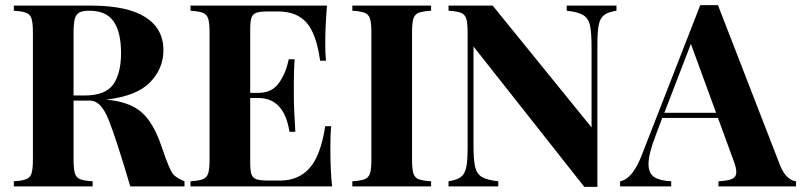

<svg xmlns="http://www.w3.org/2000/svg" viewBox="-20 -730 3138 752"><path d="M268.1 -602.1V-356H311Q393.1 -356 423.6 -399.4Q454.1 -442.9 454.1 -522Q454.1 -604 425 -646Q396 -688 330.1 -688Q303.2 -688 290.5 -680.9Q277.8 -673.8 272.9 -656Q268.1 -638.2 268.1 -602.1ZM333 -335.9H268.1V-106Q268.1 -67.9 273.4 -51Q278.8 -34.2 293.9 -28.1Q309.1 -22 342.8 -20V0H34.2V-20Q66.9 -22 82.5 -28.1Q98.1 -34.2 103.5 -51Q108.9 -67.9 108.9 -106V-602.1Q108.9 -640.1 103.5 -657Q98.1 -673.8 82.5 -679.9Q66.9 -686 34.2 -688V-708H342.8Q481 -707 550.5 -662.1Q620.1 -617.2 620.1 -533.2Q620.1 -461.9 568.1 -408Q516.1 -354 396 -339.8Q485.8 -332 533.7 -291Q581.5 -250 613.5 -154.1Q645.5 -58.1 661.6 -43.9Q677.7 -29.8 702.6 -20V0H490.2Q437 -180.7 406.5 -258.3Q376 -335.9 333 -335.9Z M1280.8 0H726.1V-20Q758.8 -22 774.4 -28.1Q790 -34.2 795.4 -51Q800.8 -67.9 800.8 -106V-602.1Q800.8 -640.1 795.4 -657Q790 -673.8 774.4 -679.9Q758.8 -686 726.1 -688V-708H1260.7Q1253.9 -625 1253.9 -560.1Q1253.9 -516.1 1256.8 -492.2H1233.9Q1218.8 -599.1 1179.9 -642.1Q1141.1 -685.1 1069.8 -685.1H1028.8Q998 -685.1 983.9 -679.9Q969.7 -674.8 964.8 -660.4Q960 -646 960 -613.8V-366.2H991.7Q1044.9 -366.2 1072.5 -405Q1100.1 -443.8 1110.8 -498H1133.8Q1130.9 -456.1 1130.9 -403.8V-356Q1130.9 -305.2 1136.7 -213.9H1113.8Q1092.8 -346.2 991.7 -346.2H960V-94.2Q960 -62 964.8 -47.6Q969.7 -33.2 983.9 -28.1Q998 -22.9 1028.8 -22.9H1078.1Q1148.9 -22.9 1192.4 -71.5Q1235.8 -120.1 1253.9 -235.8H1276.9Q1273.9 -203.1 1273.9 -151.9Q1273.9 -60.1 1280.8 0Z M1668.5 -688Q1634.8 -686 1619.6 -679.9Q1604.5 -673.8 1599.1 -657Q1593.8 -640.1 1593.8 -602.1V-106Q1593.8 -67.9 1599.1 -51Q1604.5 -34.2 1619.6 -28.1Q1634.8 -22 1668.5 -20V0H1359.9V-20Q1392.6 -22 1408.2 -28.1Q1423.8 -34.2 1429.2 -51Q1434.6 -67.9 1434.6 -106V-602.1Q1434.6 -640.1 1429.2 -657Q1423.8 -673.8 1408.2 -679.9Q1392.6 -686 1359.9 -688V-708H1668.5Z M2394.5 -688Q2361.8 -683.1 2346.2 -671.1Q2330.6 -659.2 2325.2 -633.1Q2319.8 -606.9 2319.8 -556.2V2H2268.6L1834.5 -547.9V-164.1Q1834.5 -105 1840.6 -77.4Q1846.7 -49.8 1866.7 -37.4Q1886.7 -24.9 1931.6 -20V0H1736.8V-20Q1769.5 -24.9 1785.2 -36.9Q1800.8 -48.8 1806.2 -75Q1811.5 -101.1 1811.5 -151.9V-602.1Q1811.5 -640.1 1806.2 -657Q1800.8 -673.8 1785.2 -679.9Q1769.5 -686 1736.8 -688V-708H1909.7L2296.9 -231V-543.9Q2296.9 -603 2290.8 -630.6Q2284.7 -658.2 2264.6 -670.7Q2244.6 -683.1 2199.7 -688V-708H2394.5Z M3097.7 -20V0H2793.9V-20Q2832 -22 2847.9 -29.5Q2863.8 -37.1 2863.8 -56.2Q2863.8 -74.2 2852.1 -104L2792 -268.1H2573.7L2547.9 -199.2Q2520 -127 2520 -87.9Q2520 -50.8 2542.5 -36.4Q2564.9 -22 2608.9 -20V0H2408.7V-20Q2458 -28.8 2494.6 -125L2722.7 -710H2792L3034.7 -84Q3047.9 -50.8 3064.9 -35.9Q3082 -21 3097.7 -20ZM2784.7 -288.1 2686 -558.1 2582 -288.1Z"/></svg>

Font: Neothic
Style: Regular
Weight: 400
Designer: Vasily Draigo aka Daymarius
Foundry: Vasily Draigo aka Daymarius
Version: Version 1.00 May 8, 2019, initial release